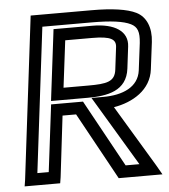

<svg xmlns="http://www.w3.org/2000/svg" viewBox="-51 -720 696 791"><g transform="rotate(-5 297.0 -324.5)"><path d="M579 -410 593 -522C600 -580 581 -627 540 -647C504 -665 441 -674 358 -674H130H105L102 -649L23 0L19 25H44H141H166L170 0L200 -252H256L402 14L408 25H421H540H589L566 -15L414 -268C493 -281 569 -326 579 -410ZM529 -410C520 -342 455 -314 374 -314H325L349 -274L498 -25H441L295 -291L289 -302H276H182H157L154 -277L123 -25H76L149 -624H352C432 -624 484 -617 514 -602C540 -589 548 -568 543 -522L529 -410ZM316 -366H214L238 -560H349C427 -560 449 -546 444 -512L433 -422C427 -372 393 -366 316 -366ZM310 -316C391 -316 472 -330 483 -422L494 -512C502 -575 446 -610 355 -610H219H194L191 -585L161 -341L158 -316H183H310Z"/></g></svg>

Font: Gamestation Display Outline
Style: Italic
Weight: 400
Designer: Jonas Hecksher
Foundry: Jonas Hecksher, Playtypeª, e-types AS
Version: Version 1.003